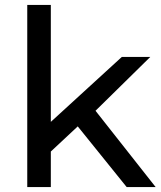

<svg xmlns="http://www.w3.org/2000/svg" viewBox="-20 -762 655 782"><path d="M169 -128 171 -251 476 -530H592L358 -300L306 -256ZM91 0V-742H187V0ZM496 0 288 -258 350 -335 614 0Z"/></svg>

Font: Montserrat Thin Medium
Style: Regular
Weight: 500
Version: Version 9.000